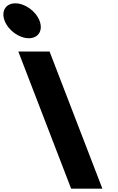

<svg xmlns="http://www.w3.org/2000/svg" viewBox="-354 -1135 710 1155"><path d="M-261.6 -1115C-319.6 -1115 -348.4 -1068 -326.1 -1010C-303.8 -952 -238.7 -905 -180.7 -905C-122.7 -905 -93.8 -952 -116.1 -1010C-138.4 -1068 -203.6 -1115 -261.6 -1115ZM-55.8 -825H-243.8L74 0H262Z"/></svg>

Font: Hussar
Style: BdOpOblFour
Weight: 700
Foundry: Cannot Into Space Fonts
Version: Version 2.00